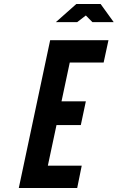

<svg xmlns="http://www.w3.org/2000/svg" viewBox="-20 -935 586 955"><path d="M73.5 0H364L386.5 -111H218L261 -313H382L407 -431H286L327 -624H495.5L519.5 -735H229.5ZM258 -825H364L407 -858L439.5 -825H545.5L480.5 -915H359.5Z"/></svg>

Font: League Gothic SemiExpanded Italic
Style: Regular
Weight: 400
Width: 6
Designer: The League of Moveable Type
Version: Version 1.600; ttfautohint (v1.8.3)